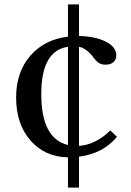

<svg xmlns="http://www.w3.org/2000/svg" viewBox="-20 -703 595 870"><path d="M288 -683H338V-540Q413 -538 460 -514Q507 -490 507 -452Q507 -433 494 -421.5Q481 -410 458 -410Q440 -410 427.5 -418Q415 -426 397 -451Q368 -485 338 -491V-42Q413 -47 480 -112L510 -83Q447 -7 338 7V147H288V10Q183 8 118 -66.5Q53 -141 53 -261Q53 -376 117 -450Q181 -524 288 -537ZM167 -276Q167 -75 288 -46V-491Q167 -474 167 -276Z"/></svg>

Font: Libre Baskerville
Style: Regular
Weight: 400
Designer: Pablo Impallari, Rodrigo Fuenzalida
Foundry: Pablo Impallari, Rodrigo Fuenzalida
Version: Version 1.000